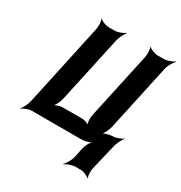

<svg xmlns="http://www.w3.org/2000/svg" viewBox="-212 -886 1159 1232"><g transform="rotate(30 368.0 -270.0)"><path d="M186 -661 54 -50C49 -26 30 11 18 24L19 26C33 14 68 0 89 0H462C483 0 520 -11 533 -24L532 -26C516 -14 496 26 491 50L476 121C471 145 449 182 434 195L435 197C451 185 490 171 513 171H551C572 171 605 185 614 197L617 194C611 182 608 145 614 123L660 -70C666 -93 684 -129 696 -141V-144C681 -132 645 -118 623 -118C601 -118 560 -107 546 -95L548 -92C563 -104 582 -144 587 -167L694 -661C699 -685 721 -722 736 -735L734 -737C718 -725 681 -711 658 -711H612C589 -711 555 -725 545 -737L544 -735C550 -722 552 -685 547 -661L440 -168C435 -144 438 -104 448 -92L450 -94C443 -107 415 -118 396 -118H250C231 -118 197 -107 184 -94L186 -92C202 -104 221 -144 226 -168L333 -661C338 -685 357 -722 369 -735L367 -737C352 -725 316 -711 293 -711H248C225 -711 193 -725 184 -737L182 -735C188 -722 191 -685 186 -661Z"/></g></svg>

Font: Asimov
Style: EdgeExtremeIt
Weight: 500
Designer: Google
Version: Version 2.000980: 2014